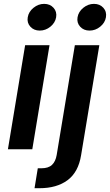

<svg xmlns="http://www.w3.org/2000/svg" viewBox="-20 -783 577 1007"><path d="M21.5 0 111.8 -545.9H239.7L149.4 0ZM188.5 -622.6Q157.7 -622.6 139.2 -643.1Q120.6 -663.6 125.5 -692.4Q130.4 -721.7 155.8 -742.2Q181.2 -762.7 211.4 -762.7Q242.2 -762.7 260.7 -742.2Q279.3 -721.7 274.4 -692.4Q269.5 -663.6 244.4 -643.1Q219.2 -622.6 188.5 -622.6ZM372.6 -545.9H501L405.3 31.2Q391.1 119.6 334.5 161.9Q277.8 204.1 187 204.1H161.1L178.2 99.6H196.8Q233.9 99.6 252.7 81.8Q271.5 64 277.3 29.8ZM449.7 -622.6Q418.9 -622.6 400.4 -643.1Q381.8 -663.6 386.7 -692.4Q391.6 -721.7 417 -742.2Q442.4 -762.7 472.7 -762.7Q503.4 -762.7 522 -742.2Q540.5 -721.7 535.6 -692.4Q530.8 -663.6 505.6 -643.1Q480.5 -622.6 449.7 -622.6Z"/></svg>

Font: Inter Semi Bold
Style: Italic
Weight: 600
Italic angle: -9.39999°
Designer: Rasmus Andersson
Foundry: rsms
Version: Version 4.000;git-3c8e0fc